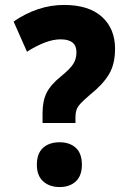

<svg xmlns="http://www.w3.org/2000/svg" viewBox="-20 -744 525 776"><path d="M152 -287Q152 -335 168 -368Q184 -401 226 -435Q263 -465 276 -485.5Q289 -506 289 -533Q289 -585 225 -585Q195 -585 161 -572Q127 -559 89 -535L35 -657Q83 -690 134 -707Q185 -724 239 -724Q339 -724 392 -676Q445 -628 445 -547Q445 -484 420 -443Q395 -402 345 -362Q319 -340 306 -326Q293 -312 289 -299.5Q285 -287 285 -271V-247H152ZM129 -78Q129 -124 154 -146.5Q179 -169 221 -169Q262 -169 286.5 -146.5Q311 -124 311 -78Q311 -34 286.5 -11Q262 12 221 12Q180 12 154.5 -11Q129 -34 129 -78Z"/></svg>

Font: Noto Sans Bengali Condensed ExtraBold
Style: Regular
Weight: 800
Width: 3
Designer: Joana Ranito - Universal Thirst; Jelle Bosma - Monotype Design Team
Foundry: Universal Thirst ehf.
Version: Version 3.000; ttfautohint (v1.8.4.7-5d5b)